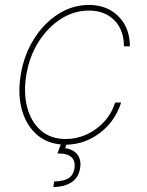

<svg xmlns="http://www.w3.org/2000/svg" viewBox="-20 -574 593 777"><path d="M245.7 11.4Q178.3 11.4 133 -25.9Q87.7 -63.2 69.2 -127.3Q50.8 -191.4 63.9 -271.3Q77.1 -351.9 117.2 -415.8Q157.3 -479.8 215.4 -516.9Q273.4 -554 339.5 -554Q413.7 -554 459.7 -507.5Q505.7 -460.9 505.7 -386.4H481.5Q481.5 -453.1 442.6 -492.2Q403.8 -531.2 339.5 -531.2Q279.5 -531.2 226.4 -497.3Q173.3 -463.4 136.2 -404.8Q99.1 -346.2 86.6 -271.3Q74.6 -198.9 90 -139.9Q105.5 -81 145.2 -46.2Q185 -11.4 245.7 -11.4Q290.1 -11.4 330.6 -29.8Q371.1 -48.3 401.6 -81.7Q432.2 -115.1 446 -159.1H470.2Q453.5 -106.9 419.4 -68.7Q385.3 -30.5 340.4 -9.6Q295.5 11.4 245.7 11.4ZM230.8 -2.8H253.6L243.6 25.6Q279.5 31.2 294.6 53.1Q309.7 74.9 304 108Q291.5 180 196 183.2L198.9 160.5Q239 159.4 258.2 146.7Q277.3 133.9 281.2 108Q290.5 45.8 212.4 46.9Z"/></svg>

Font: Inter Thin  BETA
Style: Italic
Weight: 100
Italic angle: -9.39999°
Designer: Rasmus Andersson
Foundry: rsms
Version: Version 3.011;git-f93a4a705